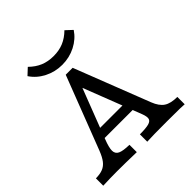

<svg xmlns="http://www.w3.org/2000/svg" viewBox="-197 -895 1044 1044"><g transform="rotate(-45 324.5 -373.5)"><path d="M127.3 -148.9 289.9 -571H343.1L512.1 -136.9Q529.2 -92.7 556.3 -74.6Q583.4 -56.5 633.7 -56.5V0L600.4 -1.6Q573.7 -2.4 495.2 -2.4Q387.4 -2.4 345.8 0V-56.5Q392.5 -56.6 414.1 -62.4Q435.6 -68.3 439.2 -82.7Q442.8 -97.2 431.9 -125.6L296.6 -474.3L314.6 -485.1L193.8 -171.7Q175.2 -124.2 175.6 -100.6Q176 -77 196.6 -67.1Q217.3 -57.3 265.5 -56.5V0Q176.2 -2.4 115.9 -2.4Q61.3 -2.4 7.5 0V-56.5Q40.2 -56.8 61.5 -65.4Q82.9 -74 98.2 -93.8Q113.5 -113.6 127.3 -148.9ZM186.3 -234.5H432.3L453 -178H163.6ZM137.4 -712.6 174.3 -747.1Q204.9 -717.1 238.8 -703Q272.8 -688.9 315.2 -688.9Q357.6 -688.9 391.5 -703Q425.4 -717.1 456 -747.1L493 -712.6Q465.1 -670.5 417.8 -646.3Q370.4 -622 315.2 -622Q259.9 -622 212.6 -646.3Q165.2 -670.5 137.4 -712.6Z"/></g></svg>

Font: Playfair Micro SmCond SmLight
Style: Regular
Weight: 360
Width: 4
Designer: Claus Eggers Sørensen
Foundry: Claus Eggers Sørensen
Version: Version 2.100;Glyphs 3.2 (3219)